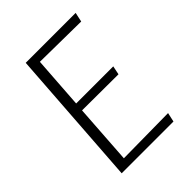

<svg xmlns="http://www.w3.org/2000/svg" viewBox="-179 -708 805 805"><g transform="rotate(-45 223.0 -306.0)"><path d="M70 0 113 -612H409L400 -570L158 -573L142 -342H362L354 -303L139 -304L121 -38L386 -41L377 0Z"/></g></svg>

Font: Ancizar Sans Thin
Style: Italic
Weight: 100
Italic angle: -4°
Designer: Cesar Puertas, Viviana Monsalve, Julian Moncada, Julian Prieto, Jose Castro, Mariel Hernandez, Felipe Aragon, Sara Alarc
Version: Version 8.100